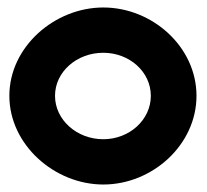

<svg xmlns="http://www.w3.org/2000/svg" viewBox="-20 -482 553 513"><path d="M5 -226C5 -95 126 11 256 11C387 11 505 -95 505 -226C505 -357 387 -462 256 -462C126 -462 5 -357 5 -226ZM127 -226C127 -290 185 -341 256 -341C326 -341 383 -290 383 -226C383 -162 326 -110 256 -110C185 -110 127 -162 127 -226Z"/></svg>

Font: Charger Pro
Style: UltraNar
Weight: 900
Designer: Jasper
Foundry: Cannot Into Space Fonts
Version: Version 1.09